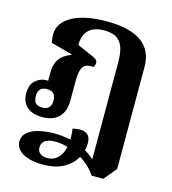

<svg xmlns="http://www.w3.org/2000/svg" viewBox="-118 -657 901 1004"><g transform="rotate(15 332.5 -155.0)"><path d="M203 250Q163 250 130 240.5Q97 231 77 212Q57 193 57 165Q57 133 81 113.5Q105 94 143 85.5Q181 77 223 77Q270 77 311.5 86.5Q353 96 387 113.5Q421 131 446 154H449V-370Q449 -445 422.5 -478Q396 -511 336 -511Q281 -511 252.5 -483.5Q224 -456 224 -402L309 -365Q324 -359 331 -352.5Q338 -346 338 -335Q338 -320 329 -311Q287 -316 273 -292.5Q259 -269 259 -221V-111Q259 -52 228 -20.5Q197 11 138 11Q86 11 56 -14.5Q26 -40 26 -89Q26 -136 52.5 -158.5Q79 -181 112 -181Q123 -181 132 -179Q141 -177 147 -175L120 -155V-222Q120 -269 138.5 -297Q157 -325 202 -343V-346L87 -377Q84 -391 83 -401.5Q82 -412 82 -420Q82 -485 149.5 -522.5Q217 -560 337 -560Q462 -560 525 -515Q588 -470 588 -381V172L531 240H468Q442 200 402.5 172.5Q363 145 320 131Q277 117 240 117Q202 117 184 130.5Q166 144 166 167Q166 189 181 200Q196 211 222 211Q241 211 259 201.5Q277 192 290.5 170.5Q304 149 309.5 114Q315 79 308 28Q338 21 359.5 23.5Q381 26 393 40Q405 54 405 83Q405 121 384.5 160Q364 199 319.5 224.5Q275 250 203 250ZM126 -37Q150 -37 162 -50Q174 -63 174 -87Q174 -112 162.5 -124.5Q151 -137 126 -137Q101 -137 89.5 -124Q78 -111 78 -87Q78 -62 89.5 -49.5Q101 -37 126 -37Z"/></g></svg>

Font: Noto Serif Thai
Style: Regular
Weight: 400
Designer: Monotype Design Team
Foundry: Monotype Imaging Inc.
Version: Version 2.001